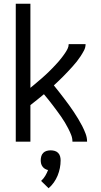

<svg xmlns="http://www.w3.org/2000/svg" viewBox="-20 -755 540 1023"><path d="M64 0V-735H142V-287Q152 -295 162 -303.5Q172 -312 182 -320.5Q192 -329 202 -337.5Q212 -346 221.5 -355Q231 -364 240.5 -373Q250 -382 259 -391.5Q268 -401 277 -410.5Q286 -420 294.5 -430Q303 -440 311 -450.5Q319 -461 326.5 -472Q334 -483 340 -495Q346 -507 346 -520H436Q436 -502 427.5 -486Q419 -470 409.5 -455.5Q400 -441 389 -427Q378 -413 366 -400Q354 -387 342 -374Q330 -361 317.5 -348.5Q305 -336 292.5 -324Q280 -312 267 -300Q281 -283 294.5 -265.5Q308 -248 321.5 -230.5Q335 -213 348 -195Q361 -177 373 -159Q385 -141 396.5 -122Q408 -103 418 -83.5Q428 -64 436 -43Q444 -22 444 0H366Q366 -19 359 -36.5Q352 -54 343.5 -70.5Q335 -87 325.5 -103Q316 -119 305 -134.5Q294 -150 283 -165Q272 -180 260.5 -195Q249 -210 237.5 -224.5Q226 -239 214 -253Q196 -238 178 -223.5Q160 -209 142 -195V0ZM239 248 199 209Q212 197 221 182Q230 167 236 151Q227 149 219.5 144.5Q212 140 206.5 132.5Q201 125 199 116.5Q197 108 197 99Q197 88 200 77.5Q203 67 210.5 59.5Q218 52 228.5 49Q239 46 250 46Q261 46 271.5 49Q282 52 289.5 59.5Q297 67 300 77.5Q303 88 303 99Q303 120 299 140.5Q295 161 287 180.5Q279 200 267 217Q255 234 239 248Z"/></svg>

Font: Zed Mono
Style: Regular
Weight: 400
Monospace: yes
Designer: Belleve Invis
Foundry: Belleve Invis
Version: Version 1.0.0; ttfautohint (v1.8.4)